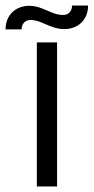

<svg xmlns="http://www.w3.org/2000/svg" viewBox="-96 -673 338 693"><path d="M110 -520H37V0H110ZM-76 -567C-76 -618 -40 -652 10 -652C59 -652 88 -619 132 -619C151 -619 164 -632 164 -653H222C222 -602 186 -568 136 -568C86 -568 54 -601 14 -601C-4 -601 -18 -588 -18 -567Z"/></svg>

Font: Non Bureau Light
Style: Regular
Weight: 300
Designer: Jona Saucedo
Foundry: Non Foundry
Version: Version 1.000;FEAKit 1.0